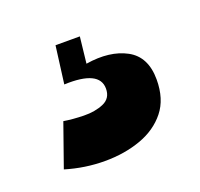

<svg xmlns="http://www.w3.org/2000/svg" viewBox="-59 -72 386 371"><g transform="rotate(-20 134.0 113.5)"><path d="M20 223 51 135Q69 138 92 138.5Q115 139 132.5 131.5Q150 124 150 104Q150 66 77 69L87 -8H137L131 46Q181 38 214.5 56Q248 74 248 121Q248 161 228 186Q208 211 174.5 223Q141 235 100.5 235Q60 235 20 223Z"/></g></svg>

Font: Bricolage Grotesque 12pt Condensed ExtraBold
Style: Regular
Weight: 800
Width: 3
Designer: Mathieu Triay
Foundry: Atelier Triay
Version: Version 1.001; ttfautohint (v1.8.4.7-5d5b);gftools[0.9.33.de